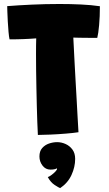

<svg xmlns="http://www.w3.org/2000/svg" viewBox="-20 -686 560 986"><path d="M29 -484Q26 -497 23.8 -522.2Q21.5 -547.5 20 -575.5Q18.5 -603.5 17.8 -625.5Q17 -647.5 17 -654.5Q72.5 -659 143 -662.2Q213.5 -665.5 286 -665.5Q342 -665.5 395.5 -663Q449 -660.5 493 -654Q493 -601 489 -556.8Q485 -512.5 479.5 -491.5Q470.5 -491.5 455.2 -491.5Q440 -491.5 421.8 -491.8Q403.5 -492 386.2 -492.2Q369 -492.5 356.5 -493Q357.5 -474.5 359.2 -440Q361 -405.5 363.2 -361.8Q365.5 -318 368.2 -270.2Q371 -222.5 373.5 -177Q376 -131.5 378 -94.2Q380 -57 381.5 -33.5Q383 -10 383 -7Q357.5 -3 317.8 0.2Q278 3.5 238.8 5.2Q199.5 7 174.5 7Q173 -22 171.5 -60.5Q170 -99 169 -143Q168 -187 167 -233Q166 -279 165.5 -323.5Q165 -368 165 -407Q165 -430.5 165.2 -451.2Q165.5 -472 166 -489Q150.5 -487.5 134 -486.8Q117.5 -486 100.2 -485.2Q83 -484.5 65.2 -484.2Q47.5 -484 29 -484ZM289 280Q281.5 277.5 260.8 264Q240 250.5 225.5 223.5Q234 220.5 245 212.2Q256 204 264.5 195Q273 186 273 181Q273 179 272.5 178.5Q267 181.5 259.2 183.2Q251.5 185 239 185Q214 185 198.2 164.2Q182.5 143.5 182.5 117.5Q182.5 90.5 196.5 74.5Q210.5 58.5 231.5 51.2Q252.5 44 273.5 44Q295.5 44 316.8 53.5Q338 63 352 82Q366 101 366 130Q366 171.5 347.2 212.5Q328.5 253.5 289 280Z"/></svg>

Font: Grandstander Thin Black
Style: Regular
Weight: 900
Version: Version 1.200